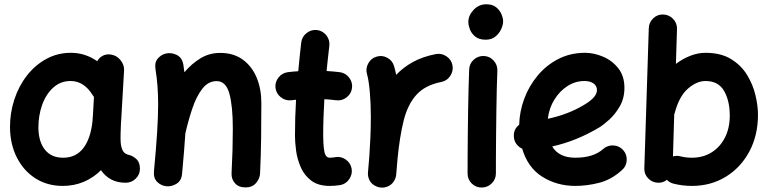

<svg xmlns="http://www.w3.org/2000/svg" viewBox="-20 -796 3519 881"><path d="M556.6 42.5Q518.1 42.5 490 27.3Q461.9 12.2 443.4 -15.1Q408.7 19.5 364.3 38.3Q319.8 57.1 268.1 57.1Q197.3 57.1 142.8 22.5Q88.4 -12.2 57.6 -72.8Q26.9 -133.3 25.9 -210Q25.4 -277.3 45.7 -339.1Q65.9 -400.9 103.5 -449.2Q141.1 -497.6 192.6 -525.6Q244.1 -553.7 305.2 -553.7Q371.1 -553.7 426.3 -515.1Q434.6 -531.2 451.2 -540Q467.8 -548.8 487.8 -545.9Q514.6 -542.5 532.7 -520.5Q550.8 -498.5 549.3 -472.7L536.1 -244.6Q535.6 -239.3 535.2 -233.4Q534.2 -212.4 533.4 -185.5Q532.7 -158.7 533.7 -143.6Q535.2 -121.6 543.2 -105Q551.3 -88.4 577.6 -83.5Q593.3 -78.1 607.4 -64.5Q621.6 -50.8 622.1 -22Q622.1 4.9 602.8 23.7Q583.5 42.5 556.6 42.5ZM269.5 -72.3Q328.6 -72.3 362.5 -116.5Q396.5 -160.6 404.8 -243.2Q404.8 -250 405.3 -255.9Q405.3 -260.3 406.2 -264.2L411.1 -351.1Q407.2 -355.5 404.3 -360.8Q386.2 -390.6 360.8 -407.5Q335.4 -424.3 303.7 -424.3Q257.8 -424.3 224.4 -394Q190.9 -363.8 173.3 -314.5Q155.8 -265.1 156.2 -208.5Q157.2 -145 186.5 -108.6Q215.8 -72.3 269.5 -72.3Z M686.5 -10.3Q696.3 -114.7 700.9 -187.7Q705.6 -260.7 705.6 -315.9Q705.6 -362.3 702.6 -401.1Q699.7 -439.9 693.4 -479Q688.5 -508.8 703.6 -526.9Q718.8 -544.9 740.7 -550.3Q766.1 -556.2 791 -543.9Q815.9 -531.7 821.3 -499Q824.2 -481 826.2 -464.4Q858.9 -503.4 899.7 -528.3Q940.4 -553.2 990.2 -553.2Q1051.8 -553.2 1094 -522.5Q1136.2 -491.7 1157.7 -439.7Q1179.2 -387.7 1179.2 -323.7Q1179.2 -245.6 1178.2 -163.6Q1177.2 -81.5 1173.3 0.5Q1171.9 24.4 1154.5 44.2Q1137.2 64 1106.4 64Q1075.2 64 1058.3 44.9Q1041.5 25.9 1042.5 0.5Q1045.4 -57.6 1046.9 -108.2Q1048.3 -158.7 1048.3 -205.6Q1048.3 -309.1 1032.5 -366.5Q1016.6 -423.8 974.1 -423.8Q935.5 -423.8 908.4 -388.9Q881.3 -354 862.8 -299.1Q844.2 -244.1 830.6 -184.6Q828.1 -144.5 824.2 -98.4Q820.3 -52.2 815.4 2Q812.5 33.2 790 47.1Q767.6 61 743.2 58.6Q719.2 56.2 701.4 38.8Q683.6 21.5 686.5 -10.3Z M1595.2 -392.1Q1591.8 -365.7 1570.3 -349.1Q1548.8 -332.5 1522.5 -335.9Q1497.1 -339.4 1468.3 -340.8Q1465.8 -299.3 1464.4 -257.3Q1462.9 -215.3 1462.9 -173.3Q1462.9 -134.8 1467.8 -103.5Q1472.7 -72.3 1493.2 -72.3Q1502.4 -72.3 1518.1 -74.7Q1543.9 -79.6 1566.2 -64.2Q1588.4 -48.8 1593.3 -22.9Q1598.1 2.9 1582.8 25.6Q1567.4 48.3 1541.5 53.2Q1528.3 55.2 1516.4 56.2Q1504.4 57.1 1493.2 57.1Q1439.9 57.1 1408 32.7Q1376 8.3 1359.9 -28.8Q1343.8 -65.9 1338.6 -105Q1333.5 -144 1333.5 -173.3Q1333.5 -215.3 1334.7 -256.6Q1335.9 -297.9 1338.4 -338.4Q1327.1 -337.4 1316.4 -335.9Q1290 -333 1268.8 -349.6Q1247.6 -366.2 1244.1 -392.6Q1241.2 -418.9 1257.8 -440.2Q1274.4 -461.4 1300.8 -464.8Q1323.7 -467.8 1348.6 -469.2Q1351.6 -502.4 1355 -535.6Q1358.4 -568.8 1362.3 -601.6Q1365.7 -627.9 1387 -644.5Q1408.2 -661.1 1434.6 -658.2Q1460.9 -654.8 1477.5 -633.8Q1494.1 -612.8 1491.2 -586.4Q1487.8 -557.1 1484.6 -528.1Q1481.4 -499 1478.5 -470.2Q1510.3 -468.3 1539.1 -464.8Q1565.4 -461.4 1582 -439.9Q1598.6 -418.5 1595.2 -392.1Z M1726.6 64.5Q1717.8 63.5 1709.5 60.5Q1709.5 60.5 1709 60.1Q1708.5 60.1 1708 59.6Q1676.3 46.9 1669.4 13.2Q1667.5 3.4 1668.5 -6.3Q1668.5 -8.3 1668.9 -10.3Q1670.4 -27.8 1671.9 -45.4Q1673.3 -63 1674.8 -80.6Q1677.7 -122.1 1679.7 -168.2Q1681.6 -214.4 1681.6 -259.8Q1681.6 -321.3 1676.8 -375.2Q1671.9 -429.2 1664.1 -455.6Q1656.7 -481 1669.7 -504.9Q1682.6 -528.8 1708 -536.1Q1733.4 -543.9 1757.1 -531Q1780.8 -518.1 1788.1 -492.7Q1793.5 -474.6 1797.9 -452.6Q1830.1 -486.8 1874.8 -511.5Q1919.4 -536.1 1980 -547.9Q2005.9 -552.7 2028.6 -537.6Q2051.3 -522.5 2056.2 -496.6Q2061 -470.2 2045.9 -447.5Q2030.8 -424.8 2004.9 -419.9Q1930.7 -405.3 1890.6 -360.8Q1850.6 -316.4 1832.3 -242.9Q1814 -169.4 1804.2 -68.4Q1801.3 -28.8 1797.9 6.3Q1796.9 16.1 1793 24.9Q1779.3 56.6 1746.1 63.5Q1745.1 63.5 1744.6 64Q1744.6 64 1744.1 64Q1735.4 65.4 1726.6 64.5Z M2128.9 -694.8Q2128.9 -725.1 2153.1 -750.7Q2177.2 -776.4 2211.4 -776.4Q2239.7 -776.4 2256.6 -762.7Q2273.4 -749 2281 -730.7Q2288.6 -712.4 2288.6 -698.2Q2288.6 -681.6 2279.5 -661.9Q2270.5 -642.1 2252.7 -627.9Q2234.9 -613.8 2209 -613.8Q2178.2 -613.8 2160.6 -628.2Q2143.1 -642.6 2136 -661.6Q2128.9 -680.7 2128.9 -694.8ZM2200.2 -539.1Q2227.1 -538.1 2245.1 -518.1Q2263.2 -498 2262.2 -471.2Q2260.7 -437.5 2259.5 -389.4Q2258.3 -341.3 2257.6 -286.6Q2256.8 -231.9 2256.3 -177.7Q2255.9 -123.5 2255.6 -77.1Q2255.4 -30.8 2255.4 0Q2255.4 26.9 2236.1 45.7Q2216.8 64.5 2189.9 64.5Q2163.1 64.5 2144.3 45.7Q2125.5 26.9 2125.5 0Q2125.5 -31.2 2125.7 -77.6Q2126 -124 2126.5 -178.5Q2127 -232.9 2127.9 -288.1Q2128.9 -343.3 2130.1 -392.6Q2131.3 -441.9 2132.8 -477.1Q2133.8 -503.9 2153.6 -522Q2173.3 -540 2200.2 -539.1Z M2834.5 -16.1Q2786.1 28.3 2729.7 42.7Q2673.3 57.1 2619.6 57.1Q2536.1 57.1 2469 15.4Q2401.9 -26.4 2376 -113.8Q2359.9 -121.1 2349.4 -135.5Q2338.9 -149.9 2337.9 -168.5Q2335.4 -202.6 2362.3 -223.6Q2363.8 -284.2 2385.5 -342.8Q2407.2 -401.4 2446.8 -449Q2486.3 -496.6 2541.5 -525.1Q2596.7 -553.7 2665 -553.7Q2705.1 -553.7 2746.8 -536.1Q2788.6 -518.6 2816.9 -482.9Q2845.2 -447.3 2845.2 -393.1Q2845.2 -345.2 2824 -308.3Q2802.7 -271.5 2775.4 -246.8Q2748 -222.2 2730 -211.4Q2678.7 -180.7 2624.8 -158.7Q2570.8 -136.7 2513.7 -124Q2544.9 -72.3 2619.6 -72.3Q2703.1 -72.3 2747.6 -112.3Q2767.6 -129.9 2794.4 -128.7Q2821.3 -127.4 2839.4 -107.4Q2856.9 -87.9 2855.7 -60.8Q2854.5 -33.7 2834.5 -16.1ZM2661.6 -424.3Q2620.6 -424.3 2584.7 -401.6Q2548.8 -378.9 2524.2 -339.6Q2499.5 -300.3 2493.7 -251Q2586.4 -270.5 2658.7 -314Q2690.9 -333 2705.1 -349.9Q2719.2 -366.7 2719.2 -382.3Q2719.2 -401.9 2703.4 -413.1Q2687.5 -424.3 2661.6 -424.3Z M3023.4 -729.5Q3050.3 -728.5 3068.8 -709Q3087.4 -689.5 3086.4 -662.6L3081.5 -502.9Q3113.3 -526.9 3148.2 -540.3Q3183.1 -553.7 3217.3 -553.7Q3287.6 -553.7 3334.2 -525.1Q3380.9 -496.6 3408 -452.1Q3435.1 -407.7 3446.5 -358.9Q3458 -310.1 3458 -270Q3458 -174.3 3418.2 -100.3Q3378.4 -26.4 3309.8 15.4Q3241.2 57.1 3154.8 57.1Q3110.4 57.1 3069.3 46.4Q3052.7 42 3040 29.3Q3022 43.5 2999 42.5Q2972.2 41.5 2953.9 22.2Q2935.5 2.9 2936.5 -23.9L2957 -666.5Q2958 -693.4 2977.3 -711.9Q2996.6 -730.5 3023.4 -729.5ZM3102.5 -78.6Q3127.4 -72.3 3154.8 -72.3Q3205.6 -72.3 3244.6 -96.4Q3283.7 -120.6 3306.2 -164.3Q3328.6 -208 3328.6 -266.1Q3328.6 -333 3302.5 -378.7Q3276.4 -424.3 3217.3 -424.3Q3176.8 -424.3 3136.5 -389.2Q3096.2 -354 3076.2 -278.3Q3075.2 -274.4 3073.7 -271L3067.9 -78.1Q3085.4 -83.5 3102.5 -78.6Z"/></svg>

Font: Mikhak-DS2-FD Bold
Style: Regular
Weight: 700
Designer: Amin Abedi
Version: Version 3.4